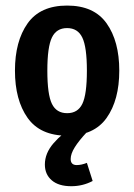

<svg xmlns="http://www.w3.org/2000/svg" viewBox="-20 -470 478 683"><path d="M33.2 -218.8Q33.2 -323.2 78.1 -386.7Q123 -450.2 218.8 -450.2Q314.5 -450.2 359.4 -386.7Q404.3 -323.2 404.3 -218.8Q404.3 -114.3 359.4 -50.8Q314.5 12.7 218.8 12.7Q123 12.7 78.1 -50.8Q33.2 -114.3 33.2 -218.8ZM289.1 -218.7Q289.1 -302.7 272.8 -336.4Q256.6 -370.1 218.6 -370.1Q180.7 -370.1 164.6 -336.4Q148.4 -302.7 148.4 -218.7Q148.4 -133.8 164.7 -100.6Q180.9 -67.4 218.9 -67.4Q256.8 -67.4 272.9 -100.6Q289.1 -133.8 289.1 -218.7ZM233.4 192.4Q188.5 192.4 164.1 171.4Q139.6 150.4 139.6 115.2Q139.6 75.2 170.4 39.6Q201.2 3.9 246.1 -22.5L289.1 0Q260.7 30.3 246.1 53.7Q231.4 77.1 231.4 95.7Q231.4 106.4 236.8 111.8Q242.2 117.2 252.9 117.2Q269.5 117.2 289.1 109.4L309.6 173.8Q274.4 192.4 233.4 192.4Z"/></svg>

Font: Sudo Var
Style: Regular
Weight: 400
Monospace: yes
Designer: Jens Kutilek
Foundry: Jens Kutilek
Version: Version 0.065;FEAKit 1.0